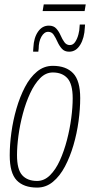

<svg xmlns="http://www.w3.org/2000/svg" viewBox="-20 -839 416 869"><path d="M148 10Q87 10 55.5 -23Q24 -56 24 -136Q24 -184 31.5 -239Q39 -294 54.5 -347.5Q70 -401 93 -445Q116 -489 147.5 -515Q179 -541 219 -541Q279 -541 311 -507.5Q343 -474 343 -395Q343 -346 335.5 -290.5Q328 -235 312.5 -182Q297 -129 274 -85.5Q251 -42 219.5 -16Q188 10 148 10ZM148 -20Q180 -20 206 -45.5Q232 -71 251 -113Q270 -155 283 -205Q296 -255 302.5 -304.5Q309 -354 309 -394Q309 -458 285.5 -484.5Q262 -511 219 -511Q187 -511 161.5 -485Q136 -459 116.5 -417Q97 -375 83.5 -324.5Q70 -274 63.5 -225Q57 -176 57 -137Q57 -72 80.5 -46Q104 -20 148 -20ZM130 -605Q130 -609 130 -609Q130 -609 131 -624Q133 -668 152 -695.5Q171 -723 201 -723Q223 -723 235 -709.5Q247 -696 254.5 -678.5Q262 -661 271.5 -648Q281 -635 296 -635Q311 -635 320.5 -649.5Q330 -664 335 -683.5Q340 -703 340 -717Q341 -723 341 -728H365Q365 -725 364.5 -723Q364 -721 364 -715Q362 -667 343 -636Q324 -605 293 -605Q272 -605 260 -618.5Q248 -632 240 -650Q232 -668 223 -681.5Q214 -695 198 -695Q180 -695 167.5 -673Q155 -651 155 -618Q153 -604 153.5 -605.5Q154 -607 154 -605ZM173 -789 178 -819H368L363 -789Z"/></svg>

Font: Georama SemiCondensed ExtraLight
Style: Italic
Weight: 200
Width: 4
Italic angle: -9°
Designer: Jean-Baptiste Levee
Foundry: Production Type
Version: Version 1.000